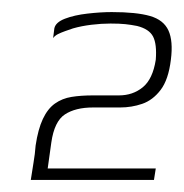

<svg xmlns="http://www.w3.org/2000/svg" viewBox="-20 -557 304 318"><path d="M31 -259Q33 -273 35.5 -287.5Q38 -302 39 -316Q43 -343 51 -360Q59 -377 71 -385.5Q83 -394 98.5 -396.5Q114 -399 134 -399Q146 -399 156.5 -399Q167 -399 177 -399Q200 -399 216.5 -412.5Q233 -426 238 -458Q240 -484 233.5 -496.5Q227 -509 207 -514Q197 -516 187.5 -517Q178 -518 163 -518Q148 -518 131.5 -516Q115 -514 101 -510Q95 -508 88 -505.5Q81 -503 76 -500.5Q71 -498 68 -494L70 -510Q72 -520 87.5 -526Q103 -532 125 -534.5Q147 -537 165 -537Q206 -537 228.5 -530.5Q251 -524 259 -506.5Q267 -489 263 -458Q259 -425 246 -408Q233 -391 215.5 -385Q198 -379 179 -379Q170 -379 158.5 -379Q147 -379 134 -379Q105 -379 87.5 -367.5Q70 -356 65 -321L59 -278H238L235 -259Z"/></svg>

Font: Genos ExtraLight
Style: Italic
Weight: 250
Italic angle: -8°
Designer: Robert E. Leuschke
Foundry: Robert E. Leuschke
Version: Version 1.010